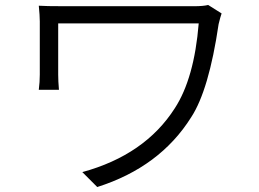

<svg xmlns="http://www.w3.org/2000/svg" viewBox="-20 -721 1040 772"><path d="M871 -667Q866 -653 859 -624Q820 -359 749 -250Q623 -49 371 31L311 -29Q563 -98 683 -286Q761 -406 779 -627H214V-421Q214 -395 217 -360H136Q140 -391 140 -421V-635Q140 -658 136 -698Q162 -696 240 -696H760Q797 -696 817 -701Z"/></svg>

Font: Source Han Sans CN Normal
Style: Regular
Weight: 350
Designer: Ryoko NISHIZUKA 西塚涼子 (kana, bopomofo & ideographs); Paul D. Hunt (Latin, Greek & Cyrillic); Sandoll Communications 산돌커뮤니
Foundry: Adobe
Version: Version 2.004;hotconv 1.0.118;makeotfexe 2.5.65603